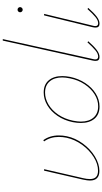

<svg xmlns="http://www.w3.org/2000/svg" viewBox="311 -1062 754 1417"><g transform="rotate(-90 688.5 -354.0)"><path d="M82 -120Q75 -92 75 -68Q75 -38 90 -23Q105 -8 137 -8Q187 -8 238.5 -40.5Q290 -73 328.5 -126.5Q367 -180 380 -240Q386 -269 386 -297Q386 -360 353 -406L362 -412Q397 -364 397 -297Q397 -268 391 -239Q378 -176 337 -120Q296 -64 241.5 -31Q187 2 135 2Q64 2 64 -68Q64 -86 71 -119L137 -406H148Z M489 -135Q489 -163 495 -194Q508 -258 541.5 -307Q575 -356 620 -382.5Q665 -409 714 -409Q772 -409 803.5 -372Q835 -335 835 -272Q835 -246 829 -214Q816 -152 783.5 -102.5Q751 -53 706 -25Q661 3 610 3Q552 3 520.5 -34Q489 -71 489 -135ZM818 -214Q825 -249 825 -272Q825 -330 796 -364.5Q767 -399 713 -399Q668 -399 625 -373.5Q582 -348 550.5 -301.5Q519 -255 506 -194Q499 -157 499 -135Q499 -75 529 -41Q559 -7 612 -7Q659 -7 701.5 -34Q744 -61 775 -108Q806 -155 818 -214Z M947 -26Q947 -36 950 -49L1097 -711H1108L961 -47Q958 -37 958 -28Q958 -7 979 -7Q1000 -7 1024.5 -27Q1049 -47 1084 -86L1092 -80Q1056 -39 1028.5 -18Q1001 3 976 3Q947 3 947 -26Z M1193 -26Q1193 -36 1196 -49L1283 -406H1294L1207 -47Q1204 -37 1204 -28Q1204 -7 1225 -7Q1246 -7 1270.5 -27Q1295 -47 1330 -86L1338 -80Q1302 -39 1274.5 -18Q1247 3 1222 3Q1193 3 1193 -26ZM1306 -583Q1306 -591 1311.5 -596.5Q1317 -602 1325 -602Q1333 -602 1338.5 -596.5Q1344 -591 1344 -583Q1344 -576 1338.5 -570Q1333 -564 1325 -564Q1317 -564 1311.5 -569.5Q1306 -575 1306 -583Z"/></g></svg>

Font: Ysabeau Hairline
Style: Italic
Weight: 100
Italic angle: -12°
Designer: Christian Thalmann (Catharsis Fonts)
Version: Version 0.003